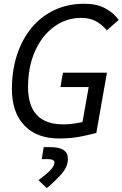

<svg xmlns="http://www.w3.org/2000/svg" viewBox="-20 -723 648 1016"><path d="M292 9.8Q174.8 9.8 108.9 -59.3Q43 -128.4 43 -252Q43 -349.1 69.6 -431.4Q96.2 -513.7 146.2 -574.7Q196.3 -635.7 267.1 -669.4Q337.9 -703.1 426.3 -703.1Q491.7 -703.1 536.4 -679.2Q581.1 -655.3 608.4 -617.7L545.4 -562.5Q520 -592.8 487.5 -610.6Q455.1 -628.4 410.2 -628.4Q330.6 -628.4 266.6 -581.8Q202.6 -535.2 165.5 -452.6Q128.4 -370.1 128.4 -263.2Q128.4 -64.9 314.5 -64.9Q343.3 -64.9 368.9 -68.6Q394.5 -72.3 416.5 -77.1L449.2 -262.2H299.8L313 -338.4H545.9L489.7 -19.5Q467.8 -13.2 413.3 -1.7Q358.9 9.8 292 9.8ZM227.5 272.5 183.6 230.5Q222.7 201.7 245.4 178.5Q268.1 155.3 268.1 137.7Q268.1 119.1 233.9 119.1H200.7L211.4 55.7H248Q339.4 55.7 339.4 117.2Q339.4 158.7 305.9 197Q272.5 235.4 227.5 272.5Z"/></svg>

Font: Cascadia Code NF SemiLight
Style: Italic
Weight: 350
Italic angle: -10°
Monospace: yes
Designer: Aaron Bell
Foundry: Saja Typeworks
Version: Version 2404.023; ttfautohint (v1.8.4)